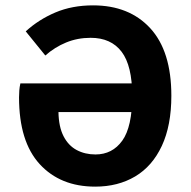

<svg xmlns="http://www.w3.org/2000/svg" viewBox="-20 -684 714 716"><path d="M335 12Q205 12 128 -72Q51 -156 51 -321Q51 -333 52 -346.5Q53 -360 56 -373H510V-266H198Q199 -211 217 -176Q235 -141 266 -124.5Q297 -108 336 -108Q399 -108 436 -159.5Q473 -211 473 -327Q473 -439 433.5 -491Q394 -543 318 -543Q269 -543 226.5 -525.5Q184 -508 149 -477L76 -567Q124 -611 186.5 -637.5Q249 -664 327 -664Q462 -664 540.5 -578.5Q619 -493 619 -327Q619 -216 583.5 -140Q548 -64 484 -26Q420 12 335 12Z"/></svg>

Font: Source Sans 3
Style: Bold
Weight: 700
Designer: Paul D. Hunt
Foundry: Adobe
Version: Version 3.052;hotconv 1.1.0;makeotfexe 2.6.0